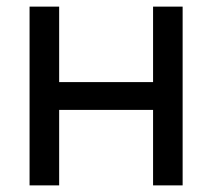

<svg xmlns="http://www.w3.org/2000/svg" viewBox="-20 -560 641 580"><path d="M158.7 0H69.3V-540H158.7V-312H442.4V-540H531.7V0H442.4V-228H158.7Z"/></svg>

Font: Vela Sans Med
Style: Regular
Weight: 500
Designer: Principal design: Mikhail Sharanda - project Manrope.
Design modification: Ravid Balaliev
Foundry: Mikhail Sharanda
Version: Version 1.001